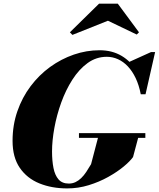

<svg xmlns="http://www.w3.org/2000/svg" viewBox="-20 -1040 884 1070"><path d="M355 10Q268.5 10 199.5 -18Q130.5 -46 90.2 -104.8Q50 -163.5 50 -255Q50 -343 76.8 -420Q103.5 -497 150.5 -559.5Q197.5 -622 259.2 -666.8Q321 -711.5 391.5 -735.8Q462 -760 535 -760Q605 -760 658 -728.5Q711 -697 742.8 -641.5Q774.5 -586 779.5 -514.5H764.5Q754.5 -566 736 -604.8Q717.5 -643.5 692.5 -670Q667.5 -696.5 637.5 -710Q607.5 -723.5 575 -723.5Q516.5 -723.5 468.5 -688.8Q420.5 -654 383.5 -596.2Q346.5 -538.5 321.2 -468.5Q296 -398.5 283 -327.2Q270 -256 270 -195.5Q270 -144.5 278 -104Q286 -63.5 306.2 -40.2Q326.5 -17 363.5 -17Q383.5 -17 400.5 -25Q417.5 -33 432.5 -47.5Q447.5 -62 460.8 -82Q474 -102 487.5 -125L528.5 -281.5H752.5L721.5 -165Q705 -141.5 668.8 -111.5Q632.5 -81.5 582.8 -53.8Q533 -26 474.5 -8Q416 10 355 10ZM420 -271.5V-298H790V-271.5ZM765 -514.5 755 -581.5Q742 -608.5 726 -637.5Q710 -666.5 691.5 -691L822 -750H844.5L791 -514.5ZM383.5 -845.5 369.5 -860 532 -1019.5H636.5L754.5 -860L742 -847.5L581.5 -924.5Z"/></svg>

Font: Bodoni Moda 9pt Black
Style: Italic
Weight: 900
Italic angle: -13°
Designer: Owen Earl
Foundry: indestructible type
Version: Version 2.004